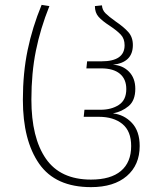

<svg xmlns="http://www.w3.org/2000/svg" viewBox="-20 -759 664 789"><path d="M74 -349Q74 -459 93.5 -553Q113 -647 151 -739L183 -734Q146 -642 127.5 -550.5Q109 -459 109 -350Q109 -193 168.5 -107Q228 -21 354 -21Q435 -21 477 -56.5Q519 -92 519 -159Q519 -220 483 -249.5Q447 -279 386 -279H324L327 -308H393Q438 -308 468.5 -328Q499 -348 499 -393Q499 -434 472.5 -456Q446 -478 396 -478H335L338 -507H397Q492 -507 492 -573Q492 -600 476.5 -616.5Q461 -633 431 -653Q400 -673 385 -690Q370 -707 370 -734L399 -737Q400 -718 413.5 -704.5Q427 -691 455 -671Q489 -648 507.5 -627Q526 -606 526 -574Q526 -502 444 -493Q484 -491 510 -464.5Q536 -438 536 -394Q536 -346 508.5 -323Q481 -300 444 -293Q490 -288 522 -254Q554 -220 554 -159Q554 -81 501 -35.5Q448 10 354 10Q208 10 141 -86Q74 -182 74 -349Z"/></svg>

Font: FiraGO UltraLight
Style: Regular
Weight: 200
Designer: bBox Type
Foundry: bBox Type GmbH
Version: Version 1.001